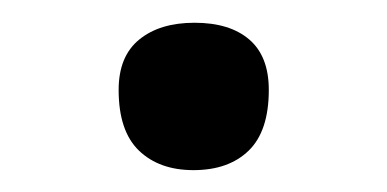

<svg xmlns="http://www.w3.org/2000/svg" viewBox="-20 -436 349 173"><path d="M154.3 -282.7Q123.5 -282.7 105.2 -300.3Q86.9 -317.9 86.9 -355Q86.9 -385.3 105.5 -400.4Q124 -415.5 155.3 -415.5Q187 -415.5 204.6 -400.4Q222.2 -385.3 222.2 -355Q222.2 -317.9 204.1 -300.3Q186 -282.7 154.3 -282.7Z"/></svg>

Font: Pinar DS2-Regular
Style: Regular
Weight: 400
Designer: Amin Abedi
Version: Version 2.000